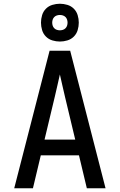

<svg xmlns="http://www.w3.org/2000/svg" viewBox="-20 -1006 640 1026"><path d="M56 0 245 -735H355L544 0H444L402 -176H198L156 0ZM382 -260 327 -490Q320 -519 313.5 -548.5Q307 -578 300 -608Q293 -578 286.5 -548.5Q280 -519 273 -490L218 -260ZM300 -784Q280 -784 260 -790Q240 -796 225.5 -810.5Q211 -825 205 -845Q199 -865 199 -885Q199 -905 205 -925Q211 -945 225.5 -959.5Q240 -974 260 -980Q280 -986 300 -986Q320 -986 340 -980Q360 -974 374.5 -959.5Q389 -945 395 -925Q401 -905 401 -885Q401 -865 395 -845Q389 -825 374.5 -810.5Q360 -796 340 -790Q320 -784 300 -784ZM300 -844Q308 -844 316 -846.5Q324 -849 330 -855Q336 -861 338.5 -869Q341 -877 341 -885Q341 -893 338.5 -901Q336 -909 330 -915Q324 -921 316 -923.5Q308 -926 300 -926Q292 -926 284 -923.5Q276 -921 270 -915Q264 -909 261.5 -901Q259 -893 259 -885Q259 -877 261.5 -869Q264 -861 270 -855Q276 -849 284 -846.5Q292 -844 300 -844Z"/></svg>

Font: Iosevka Custom Medium Extended
Style: Regular
Weight: 500
Width: 7
Monospace: yes
Designer: Belleve Invis
Foundry: Belleve Invis
Version: Version 11.2.4; ttfautohint (v1.8.4)